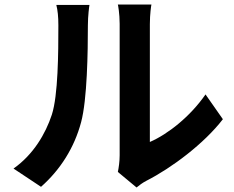

<svg xmlns="http://www.w3.org/2000/svg" viewBox="-20 -785 1040 852"><path d="M162 44C248 -32 310 -130 340 -243C367 -344 370 -555 370 -673C370 -714 376 -759 377 -763H230C236 -739 239 -712 239 -672C239 -551 238 -362 210 -276C182 -191 128 -99 40 -37ZM586 47C599 37 609 28 630 17C742 -40 886 -148 969 -256L892 -366C825 -269 726 -190 645 -155V-678C645 -723 651 -762 652 -765H503C504 -762 511 -724 511 -679V-96C511 -69 507 -41 503 -22Z"/></svg>

Font: Source Han Sans SC Bold
Style: Regular
Weight: 700
Designer: Ryoko NISHIZUKA (kana & ideographs); Paul D. Hunt (Latin, Greek & Cyrillic); Wenlong ZHANG (bopomofo); Sandoll Communica
Foundry: Adobe Systems Incorporated
Version: Version 1.001;PS 1.001;hotconv 1.0.78;makeotf.lib2.5.61930